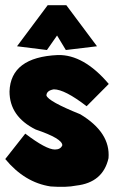

<svg xmlns="http://www.w3.org/2000/svg" viewBox="-40 -722 444 749"><path d="M185.5 -507.3Q286.6 -509.8 384.3 -394.5L297.9 -307.6Q212.4 -373.5 169.9 -373.5Q141.6 -368.7 141.1 -349.6Q147.9 -326.7 272.9 -276.4Q391.6 -205.1 383.3 -105Q361.8 -9.8 257.3 2Q218.8 9.8 157.7 5.4Q56.2 -9.8 -19.5 -101.6L58.6 -200.7Q140.1 -138.7 174.3 -138.7Q196.3 -138.7 203.1 -155.3Q203.1 -181.6 99.1 -216.8Q-2.9 -267.6 -2.9 -365.2Q1.5 -499 185.5 -507.3ZM26.4 -541.5 146 -701.7H218.8L338.4 -541.5L216.8 -526.9L182.6 -583.5L143.1 -526.9Z"/></svg>

Font: Lapsus Pro (theguybrush.com)
Style: Bold
Weight: 700
Designer: Jose Roses
Version: Version 1.00 February 9, 2018, initial release